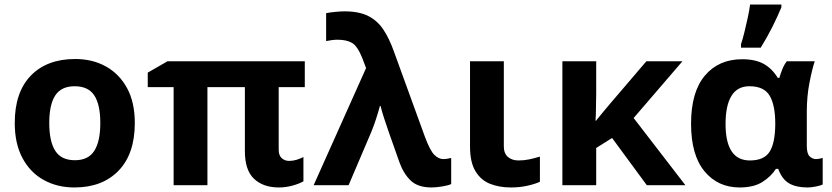

<svg xmlns="http://www.w3.org/2000/svg" viewBox="-20 -816 3667 846"><path d="M574 -274Q574 -138 502.5 -64Q431 10 308 10Q232 10 172.5 -23Q113 -56 79 -119.5Q45 -183 45 -274Q45 -410 116 -483Q187 -556 311 -556Q388 -556 447 -523Q506 -490 540 -427.5Q574 -365 574 -274ZM197 -274Q197 -193 223.5 -151.5Q250 -110 310 -110Q369 -110 395.5 -151.5Q422 -193 422 -274Q422 -355 395.5 -395.5Q369 -436 309 -436Q250 -436 223.5 -395.5Q197 -355 197 -274Z M1254 -107Q1271 -107 1287 -112Q1303 -117 1317 -124V-17Q1300 -7 1270 1.5Q1240 10 1209 10Q1140 10 1099.5 -28Q1059 -66 1059 -150V-432H894V0H745V-432H631V-496L718 -546H1323V-432H1208V-156Q1208 -131 1221.5 -119Q1235 -107 1254 -107Z M1362 0 1593 -516 1576 -561Q1555 -613 1531 -627Q1507 -641 1467 -641Q1454 -641 1440.5 -639Q1427 -637 1417 -635V-758Q1431 -761 1455.5 -763.5Q1480 -766 1498 -766Q1562 -766 1602.5 -745.5Q1643 -725 1669 -686Q1695 -647 1715 -591L1852 -214Q1875 -152 1894 -133.5Q1913 -115 1934 -115Q1948 -115 1968 -120V-5Q1956 1 1928.5 5.5Q1901 10 1882 10Q1821 10 1789.5 -20.5Q1758 -51 1740 -101L1693 -234Q1682 -266 1672 -296.5Q1662 -327 1657 -349H1654Q1647 -323 1637 -292Q1627 -261 1617 -237L1516 0Z M2200 -546V-171Q2200 -140 2218 -124.5Q2236 -109 2265 -109Q2290 -109 2313 -114Q2336 -119 2359 -126V-15Q2337 -5 2303.5 2.5Q2270 10 2231 10Q2180 10 2139.5 -6Q2099 -22 2075 -61.5Q2051 -101 2051 -171V-546Z M2987 -546 2772 -296 3000 0H2830L2677 -208L2607 -164V0H2458V-546H2607V-403Q2606 -373 2606 -343Q2606 -313 2604 -284H2606Q2623 -305 2640 -325.5Q2657 -346 2675 -367L2828 -546Z M3239 10Q3143 10 3084 -61.5Q3025 -133 3025 -271Q3025 -411 3086 -483Q3147 -555 3250 -555Q3308 -555 3345 -534.5Q3382 -514 3407 -473H3414Q3419 -490 3427 -510.5Q3435 -531 3447 -546H3570Q3559 -514 3547 -453Q3535 -392 3535 -325V-173Q3535 -139 3547.5 -127Q3560 -115 3576 -115Q3583 -115 3592 -117Q3601 -119 3605 -120V-3Q3598 1 3576.5 5.5Q3555 10 3538 10Q3488 10 3457 -8Q3426 -26 3409 -72H3399Q3377 -38 3339 -14Q3301 10 3239 10ZM3284 -109Q3346 -109 3370.5 -146.5Q3395 -184 3396 -266V-272Q3396 -352 3371.5 -394Q3347 -436 3282 -436Q3229 -436 3203 -393.5Q3177 -351 3177 -270Q3177 -109 3284 -109ZM3245 -606V-621Q3253 -645 3260.5 -676Q3268 -707 3275 -739Q3282 -771 3285 -796H3423V-784Q3407 -745 3384 -699Q3361 -653 3332 -606Z"/></svg>

Font: Noto IKEA Simplified Chinese
Style: Bold
Weight: 700
Designer: Monotype Design Team
Foundry: Monotype Imaging Inc.
Version: Version 1.100